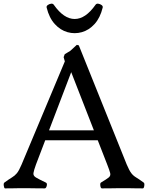

<svg xmlns="http://www.w3.org/2000/svg" viewBox="-30 -1041 818 1062"><path d="M395 -793 406 -790 671 -131Q685 -98 696 -83.5Q707 -69 723 -59.5Q739 -50 765 -31Q770 -27 768 -13Q766 1 760 1Q724 1 710 0.5Q696 0 685 0H621Q608 0 592 0.5Q576 1 534 1Q527 1 525 -13Q523 -27 528 -31Q560 -50 571.5 -59.5Q583 -69 579.5 -83.5Q576 -98 563 -131L349 -680L329 -700L322 -725L328 -741L359 -760ZM169 -131Q157 -98 155 -83.5Q153 -69 168.5 -59.5Q184 -50 224 -31Q232 -27 228.5 -13Q225 1 217 1Q181 1 160.5 0.5Q140 0 128 0Q116 0 104 0H73Q62 0 48 0.5Q34 1 -2 1Q-7 1 -9 -13Q-11 -27 -6 -31Q20 -50 36 -59.5Q52 -69 63.5 -83Q75 -97 89 -130L349 -750L409 -760ZM184 -320H574V-265H184ZM228 -999Q242 -942 273 -908Q304 -874 343.5 -863Q383 -852 422.5 -863Q462 -874 493 -908Q524 -942 538 -999Q540 -1007 532 -1013Q524 -1019 513.5 -1020.5Q503 -1022 498 -1014Q443 -936 383 -936Q323 -936 268 -1014Q263 -1022 252.5 -1020.5Q242 -1019 234 -1013Q226 -1007 228 -999Z"/></svg>

Font: Anvers
Style: Regular
Weight: 400
Designer: Ishtar van Looy
Version: Version 1.000